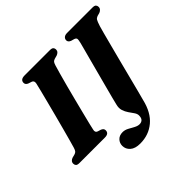

<svg xmlns="http://www.w3.org/2000/svg" viewBox="-216 -915 1334 1334"><g transform="rotate(-45 451.0 -248.0)"><path d="M272 -97Q265.5 -72 286 -65.5L309 -58.5Q330.5 -50 330.5 -32Q330.5 0 290 0H41.5Q20.5 0 13.5 -7.8Q6.5 -15.5 6.5 -27.5Q6.5 -40 14.2 -48.2Q22 -56.5 33 -60L58 -66.5Q70 -70 76.2 -77.5Q82.5 -85 87.5 -101.5Q93.5 -121.5 104.2 -160.2Q115 -199 128.2 -248.8Q141.5 -298.5 155.5 -351.8Q169.5 -405 182.2 -454.8Q195 -504.5 204.8 -543.2Q214.5 -582 219 -602Q224.5 -627.5 204.5 -634L181 -641.5Q159.5 -650 159.5 -668Q159.5 -700 202 -700H449Q469.5 -700 476.5 -692.2Q483.5 -684.5 483.5 -673Q483.5 -660.5 475.8 -652.2Q468 -644 456.5 -640L431 -633Q419 -629 413.5 -622.5Q408 -616 402.5 -599Q396 -578 384.2 -536Q372.5 -494 358.2 -440.5Q344 -387 329.8 -331Q315.5 -275 303 -225.2Q290.5 -175.5 282 -141Q273.5 -106.5 272 -97ZM813 -572Q808.5 -558 798 -518Q787.5 -478 772.8 -422.2Q758 -366.5 742 -304Q726 -241.5 710.5 -181.2Q695 -121 682.5 -72.2Q670 -23.5 662.5 3.5Q639 103 579 153.2Q519 203.5 435.5 203.5Q385.5 203.5 360.2 181Q335 158.5 335 126Q335 98.5 353.5 79.2Q372 60 404 60Q425.5 60 446.8 71.2Q468 82.5 488.2 93.8Q508.5 105 526.5 105Q545 105 556 94Q567 83 567 58.5Q567 43 555.5 26.2Q544 9.5 530.2 -10Q516.5 -29.5 509 -53.2Q501.5 -77 509.5 -106.5Q513 -122 522.5 -158.8Q532 -195.5 545 -244.2Q558 -293 572 -346Q586 -399 599 -447.8Q612 -496.5 621.8 -533Q631.5 -569.5 635.5 -585Q642 -611.5 640 -620.5Q638 -629.5 624 -634.5L599.5 -641.5Q578 -650 578 -667.5Q578 -682 588.5 -691Q599 -700 619.5 -700H867.5Q888 -700 895 -692.2Q902 -684.5 902 -672.5Q902 -660.5 894.2 -652.2Q886.5 -644 876 -640L851 -633Q837.5 -628 831 -617.8Q824.5 -607.5 813 -572Z"/></g></svg>

Font: Fraunces 9pt
Style: Bold Italic
Weight: 700
Italic angle: -16°
Version: Version 1.000;[b76b70a41]